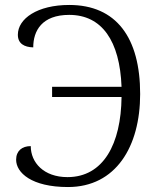

<svg xmlns="http://www.w3.org/2000/svg" viewBox="-20 -744 642 774"><path d="M254 10C447 10 545 -153 545 -365C545 -592 449 -724 259 -724C131 -724 52 -669 52 -604C52 -568 78 -554 114 -553C114 -620 149 -684 259 -684C391 -684 463 -579 470 -394H190V-353H470C468 -164 397 -30 252 -30C156 -30 104 -89 104 -155C69 -155 45 -136 45 -100C45 -48 107 10 254 10Z"/></svg>

Font: Noto Serif Light
Style: Regular
Weight: 300
Designer: Monotype Design Team
Foundry: Monotype Imaging Inc.
Version: Version 2.013